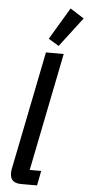

<svg xmlns="http://www.w3.org/2000/svg" viewBox="-64 -1031 491 1066"><g transform="rotate(5 181.0 -497.5)"><path d="M97 0Q66 0 50.5 -13.5Q35 -27 35 -57Q35 -64 36 -71.5Q37 -79 39 -87L170 -740H269L137 -82H201L185 0ZM237 -782 179 -817 285 -995 362 -946Z"/></g></svg>

Font: IBM Plex Sans Cond Medm
Style: Italic
Weight: 500
Width: 3
Italic angle: -11°
Designer: Mike Abbink, Paul van der Laan, Pieter van Rosmalen
Foundry: Bold Monday
Version: Version 1.3